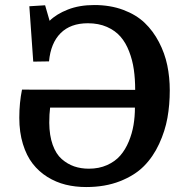

<svg xmlns="http://www.w3.org/2000/svg" viewBox="-20 -734 749 767"><path d="M324.2 13.2Q280.8 13.2 242.2 3.7Q203.6 -5.9 169.4 -27.1Q135.3 -48.3 110.6 -80.1Q85.9 -111.8 71.5 -158.7Q57.1 -205.6 57.1 -263.2Q57.1 -323.2 67.9 -376L520 -375Q520 -418.9 514.6 -456.3Q509.3 -493.7 495.8 -528.6Q482.4 -563.5 461.4 -587.6Q440.4 -611.8 407.2 -626.5Q374 -641.1 331.1 -641.1Q261.7 -641.1 222.2 -601.6Q182.6 -562 175.8 -488.8L112.8 -487.8L97.2 -709L160.2 -712.9L178.2 -650.9Q205.1 -677.7 251 -695.8Q296.9 -713.9 356.9 -713.9Q420.4 -713.9 472.2 -694.6Q523.9 -675.3 557.9 -642.8Q591.8 -610.4 615 -565.9Q638.2 -521.5 648.2 -473.4Q658.2 -425.3 658.2 -373Q658.2 -315.4 648.9 -263.2Q639.6 -210.9 615.7 -159.2Q591.8 -107.4 554.9 -70.3Q518.1 -33.2 459 -10Q399.9 13.2 324.2 13.2ZM335 -60.1Q375.5 -60.1 407.7 -74.5Q439.9 -88.9 460.4 -112.5Q481 -136.2 494.4 -168.7Q507.8 -201.2 513.4 -234.6Q519 -268.1 519 -304.2H180.2Q176.8 -278.3 176.8 -243.2Q177.2 -192.9 190.4 -155.8Q203.6 -118.7 226.6 -98.6Q249.5 -78.6 276.4 -69.3Q303.2 -60.1 335 -60.1Z"/></svg>

Font: Literata Book SemiBold
Style: Regular
Weight: 600
Designer: Latin by Veronika Burian and Jose Scaglione. Greek by Irene Vlachou. Cyrillic by Vera Evstafieva
Foundry: TypeTogether
Version: Version 2.003;PS 002.003;hotconv 1.0.88;makeotf.lib2.5.64775